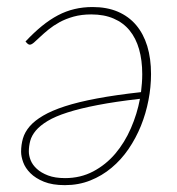

<svg xmlns="http://www.w3.org/2000/svg" viewBox="-20 -521 504 546"><path d="M40 -89.5Q40 -109 45.2 -127.2Q50.5 -145.5 64.5 -161.8Q78.5 -178 102.8 -192.2Q127 -206.5 164.8 -218.8Q202.5 -231 255.8 -241Q309 -251 381 -259Q382.5 -272 383.5 -284.5Q384.5 -297 384.5 -310Q384.5 -349.5 375.5 -381Q366.5 -412.5 348.5 -434.5Q330.5 -456.5 303.2 -468.2Q276 -480 239.5 -480Q212 -480 189.5 -473.8Q167 -467.5 149.2 -457.8Q131.5 -448 118 -437Q104.5 -426 94.2 -416.2Q84 -406.5 76.8 -400.2Q69.5 -394 65 -394Q61 -394 57.5 -397.5L52.5 -403Q76.5 -428.5 99.2 -447Q122 -465.5 144.8 -477.5Q167.5 -489.5 191.8 -495.2Q216 -501 243.5 -501Q284 -501 315 -487.8Q346 -474.5 367 -449.8Q388 -425 398.8 -389.8Q409.5 -354.5 409.5 -310.5Q409.5 -273.5 402.2 -236Q395 -198.5 380.8 -163.2Q366.5 -128 345.5 -97.2Q324.5 -66.5 297.2 -43.8Q270 -21 236.8 -7.8Q203.5 5.5 164.5 5.5Q129 5.5 105 -4.2Q81 -14 66.5 -28.5Q52 -43 46 -59.5Q40 -76 40 -89.5ZM165 -14.5Q209 -14.5 245 -33.5Q281 -52.5 307.8 -84Q334.5 -115.5 352.2 -156.2Q370 -197 378 -240Q308 -232 257.5 -222.2Q207 -212.5 172 -201.2Q137 -190 115.5 -177Q94 -164 82 -149.8Q70 -135.5 66 -120.5Q62 -105.5 62 -90Q62 -78.5 67.2 -65.2Q72.5 -52 84.8 -40.8Q97 -29.5 116.8 -22Q136.5 -14.5 165 -14.5Z"/></svg>

Font: Lato Thin
Style: Italic
Weight: 200
Italic angle: -7°
Designer: Lukasz Dziedzic
Foundry: tyPoland Lukasz Dziedzic
Version: Version 2.007; 2014-02-27